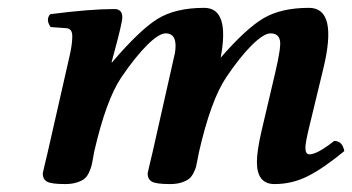

<svg xmlns="http://www.w3.org/2000/svg" viewBox="-20 -459 897 489"><path d="M425.3 -322.3Q434.1 -374 401.9 -374Q384.8 -374 355 -344.5Q325.2 -314.9 289.1 -262.2Q250 -204.1 219.7 -71.8Q218.8 -67.4 216.6 -54.4Q214.4 -41.5 212.6 -35.2Q210.9 -28.8 206.1 -18.6Q201.2 -8.3 194.3 -3.2Q187.5 2 175 5.9Q162.6 9.8 146 9.8Q109.9 9.8 99.4 3.4Q88.9 -2.9 88.9 -17.1Q88.9 -19 101.6 -71.8L158.2 -320.8Q164.1 -347.7 164.1 -366.9Q164.1 -386.2 148.9 -387.2L108.9 -390.1Q95.7 -409.2 107.9 -422.9Q210 -436 271 -436Q291.5 -436 291.5 -415Q291.5 -400.9 269.5 -320.3L264.2 -300.8L265.1 -299.8Q335.9 -382.8 381.3 -410.9Q426.8 -439 500 -439Q565.9 -439 542 -312Q607.4 -387.2 652.1 -413.1Q696.8 -439 767.1 -439Q841.3 -439 803.2 -283.2L767.1 -133.8Q757.8 -95.7 757.8 -82.5Q757.8 -65.9 768.1 -65.9Q788.1 -65.9 831.1 -100.1Q852.1 -100.1 856.9 -74.2Q803.7 -30.3 763.9 -10.3Q724.1 9.8 679.2 9.8Q634.3 9.8 634.3 -46.4Q634.3 -74.2 646 -125L681.2 -274.9Q696.8 -341.3 692.9 -356.4Q689 -374 668.9 -374Q651.9 -374 621.8 -344.5Q591.8 -314.9 556.2 -262.2Q517.1 -204.1 486.8 -71.8Q485.8 -67.4 483.4 -54.4Q481 -41.5 479.5 -35.2Q478 -28.8 472.9 -18.6Q467.8 -8.3 460.9 -3.2Q454.1 2 441.9 5.9Q429.7 9.8 413.1 9.8Q377 9.8 366.5 3.4Q356 -2.9 356 -17.1Q356 -19 368.7 -71.8L424.8 -320.8Q425.3 -321.8 425.3 -322.3Z"/></svg>

Font: Linux Libertine
Style: Semibold Italic
Weight: 600
Italic angle: -11.5°
Designer: Philipp H. Poll
Foundry: Philipp H. Poll
Version: Version 5.1.2 ; ttfautohint (v0.9)